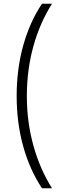

<svg xmlns="http://www.w3.org/2000/svg" viewBox="-20 -852 362 1037"><path d="M207 165Q141 66 105.5 -61Q70 -188 70 -334Q70 -479 105.5 -606.5Q141 -734 207 -832H261Q195 -728 160 -601Q125 -474 125 -333Q125 -194 160 -67Q195 60 261 165Z"/></svg>

Font: Noto Sans Gurmukhi UI SemiCondensed Light
Style: Regular
Weight: 300
Width: 4
Designer: Jelle Bosma - Monotype Design Team
Foundry: Monotype Imaging Inc.
Version: Version 2.004; ttfautohint (v1.8.4.7-5d5b)